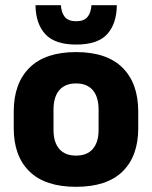

<svg xmlns="http://www.w3.org/2000/svg" viewBox="-20 -707 586 741"><path d="M273.5 14Q154.5 14 93.8 -45.2Q33 -104.5 33 -212V-276.5Q33 -385.5 94 -445.8Q155 -506 273.5 -506Q392 -506 452.8 -445.8Q513.5 -385.5 513.5 -276.5V-212Q513.5 -104.5 453 -45.2Q392.5 14 273.5 14ZM273.5 -106.5Q316 -106.5 338.2 -132.2Q360.5 -158 360.5 -205.5V-283Q360.5 -333 338.2 -359Q316 -385 273.5 -385Q231 -385 208.8 -359Q186.5 -333 186.5 -283V-205.5Q186.5 -158 208.8 -132.2Q231 -106.5 273.5 -106.5ZM274 -535Q192 -535 155 -575Q118 -615 117 -687H215Q217 -657.5 230.5 -641.2Q244 -625 274 -625Q303.5 -625 317.2 -641Q331 -657 333 -687H431Q430 -615 393.5 -575Q357 -535 274 -535Z"/></svg>

Font: Anek Latin
Style: Bold
Weight: 700
Designer: Yesha Goshar
Foundry: Ek Type
Version: Version 1.003